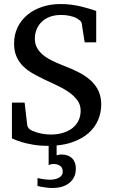

<svg xmlns="http://www.w3.org/2000/svg" viewBox="-20 -707 561 952"><path d="M356 129.9Q356 153.3 347.2 170.9Q338.4 188.5 323 200.7Q307.6 212.9 286.4 219Q265.1 225.1 239.7 225.1Q226.6 225.1 213.6 223.6Q200.7 222.2 189.9 220.2Q177.2 218.3 166 214.8V175.8Q176.3 178.2 187 180.2Q196.3 181.6 206.8 182.9Q217.3 184.1 227.1 184.1Q238.8 184.1 250.2 181.9Q261.7 179.7 270.8 175Q279.8 170.4 285.4 162.6Q291 154.8 291 143.1Q291 124.5 277.8 115.2Q264.6 106 244.1 106Q240.2 106 236.3 106.9Q232.4 107.9 229 108.9L221.2 111.8V16.1H216.8Q175.8 16.1 143.3 10.3Q110.8 4.4 87.4 -2.4Q60.5 -10.7 39.1 -21V-198.2H102.1L115.2 -85Q116.2 -79.1 121.3 -72.3Q126.5 -65.4 131.8 -63L140.1 -58.6Q147.5 -55.2 160.2 -51Q172.9 -46.9 191.2 -43.5Q209.5 -40 232.9 -40Q264.6 -40 291.7 -48.1Q318.8 -56.2 338.4 -71.3Q357.9 -86.4 368.9 -108.4Q379.9 -130.4 379.9 -158.2Q379.9 -188.5 362.5 -211.2Q345.2 -233.9 319.1 -251.7Q293 -269.5 262.2 -283.7Q231.4 -297.9 204.1 -311Q173.3 -325.7 145.3 -341.3Q117.2 -356.9 95.9 -377.4Q74.7 -397.9 62.3 -425.5Q49.8 -453.1 49.8 -491.2Q49.8 -535.6 67.4 -571.8Q85 -607.9 116 -633.5Q147 -659.2 189.2 -673.1Q231.4 -687 280.8 -687Q309.1 -687 334.2 -683.6Q359.4 -680.2 381.1 -675Q402.8 -669.9 421.6 -664.1Q440.4 -658.2 457 -652.8V-497.1H399.9L384.8 -592.8Q383.8 -597.7 379.2 -602.5Q374.5 -607.4 370.1 -609.9Q369.1 -610.4 363.8 -614.3Q358.4 -618.2 347.9 -622.1Q337.4 -626 321 -629.4Q304.7 -632.8 282.2 -632.8Q252 -632.8 228 -624Q204.1 -615.2 187.5 -599.4Q170.9 -583.5 161.9 -562Q152.8 -540.5 152.8 -515.1Q152.8 -492.2 161.9 -473.4Q170.9 -454.6 188.7 -438.7Q206.5 -422.9 232.4 -409.2Q258.3 -395.5 292 -382.8Q337.4 -365.7 372.8 -347.2Q408.2 -328.6 432.4 -305.7Q456.5 -282.7 469.2 -254.2Q481.9 -225.6 481.9 -188Q481.9 -149.9 467 -113.3Q452.1 -76.7 419.9 -47.9Q387.7 -19 337.4 -1.5Q303.7 10.3 260.7 14.2V63Q266.1 62 271 60.5Q275.9 59.1 284.2 59.1Q299.3 59.1 312.3 63Q325.2 66.9 335 75.4Q344.7 84 350.3 97.4Q356 110.8 356 129.9Z"/></svg>

Font: Charis SIL APac
Style: Regular
Weight: 400
Foundry: SIL International
Version: Version 5.000